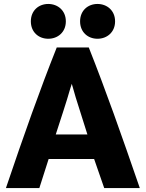

<svg xmlns="http://www.w3.org/2000/svg" viewBox="-20 -951 737 971"><path d="M687 0H507L456 -147H226L179 0H10C102 -272 181 -495 267 -711H429C515 -494 593 -273 687 0ZM422 -271C402 -335 382 -398 363 -458C353 -491 346 -519 343 -527C341 -520 338 -511 335 -502C314 -428 289 -356 262 -271ZM313 -843C313 -788 272 -755 224 -755C176 -755 136 -788 136 -843C136 -898 176 -931 224 -931C272 -931 313 -898 313 -843ZM562 -843C562 -788 521 -755 473 -755C425 -755 385 -788 385 -843C385 -898 425 -931 473 -931C521 -931 562 -898 562 -843Z"/></svg>

Font: Repo ExtraBold
Style: Bold
Weight: 700
Designer: Stefan Peev
Foundry: Context Ltd
Version: Version 1.502